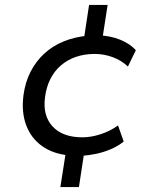

<svg xmlns="http://www.w3.org/2000/svg" viewBox="-20 -641 640 776"><path d="M224 115 247 -32 259 -13Q194 -19 149.5 -51Q105 -83 85.5 -136Q66 -189 75 -257Q82 -309 103.5 -351Q125 -393 158.5 -424Q192 -455 237 -473.5Q282 -492 337 -497L318 -476L340 -621H415L393 -479L378 -498Q424 -497 464.5 -481Q505 -465 529 -438L497 -372Q471 -397 435.5 -410Q400 -423 363 -423Q321 -423 286.5 -411Q252 -399 225.5 -376Q199 -353 183 -320.5Q167 -288 162 -248Q152 -174 192.5 -130Q233 -86 313 -86Q348 -86 386.5 -98.5Q425 -111 457 -134L480 -69Q458 -51 429 -38.5Q400 -26 369.5 -19.5Q339 -13 309 -11L321 -29L299 115Z"/></svg>

Font: Nunito Sans 7pt
Style: Italic
Weight: 400
Italic angle: -9°
Designer: Vernon Adams
Foundry: Vernon Adams
Version: Version 3.101;gftools[0.9.27]